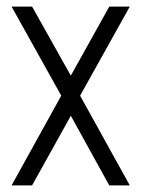

<svg xmlns="http://www.w3.org/2000/svg" viewBox="-20 -560 427 580"><path d="M15 0 165 -271 15 -540H77L206 -310H182L310 -540H372L222 -271L372 0H310L182 -232H206L77 0Z"/></svg>

Font: Mohave Light
Style: Regular
Weight: 300
Designer: Gumpita Rahayu
Foundry: Tokotype
Version: Version 2.003